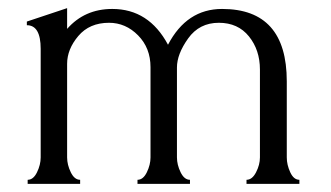

<svg xmlns="http://www.w3.org/2000/svg" viewBox="-20 -452 813 472"><path d="M685 -252V-65Q685 -47 693.5 -28.5Q702 -10 716 -10V0H586V-10Q600 -10 609.5 -28.5Q619 -47 619 -65V-281Q619 -329 592 -362.5Q565 -396 518 -396Q470 -396 442.5 -357.5Q415 -319 415 -286V-65Q415 -47 424 -28.5Q433 -10 447 -10V0H318V-10Q332 -10 341 -28.5Q350 -47 350 -65V-287Q350 -334 319.5 -365Q289 -396 248 -396Q200 -396 172.5 -363.5Q145 -331 145 -295V-65Q145 -47 154 -28.5Q163 -10 177 -10V0H48V-10Q62 -10 71 -28.5Q80 -47 80 -65V-332Q80 -390 46 -390V-399L145 -432V-381Q188 -430 256 -430Q346 -430 393 -342Q439 -430 526 -430Q685 -430 685 -252Z"/></svg>

Font: Forum
Style: Regular
Weight: 400
Designer: Denis Masharov
Foundry: Denis Masharov
Version: Version 1.000